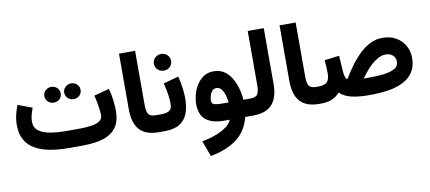

<svg xmlns="http://www.w3.org/2000/svg" viewBox="-81 -997 3522 1571"><g transform="rotate(-10 1680.5 -211.0)"><path d="M532.7 0H429.7Q345.2 0 274.2 -12.7Q203.1 -25.4 150.6 -54.7Q98.1 -84 69.1 -133.8Q40 -183.6 40 -257.8Q40 -301.8 49.8 -343.5Q59.6 -385.3 74.2 -420.9L191.9 -377Q183.6 -354 175 -323.5Q166.5 -293 166.5 -265.6Q166.5 -214.8 202.6 -188Q238.8 -161.1 298.6 -151.1Q358.4 -141.1 429.7 -141.1H534.2Q585.4 -141.1 630.9 -146.7Q676.3 -152.3 704.6 -168.9Q732.9 -185.5 732.9 -218.8Q732.9 -240.7 726.6 -287.6Q720.2 -334.5 706.5 -386.2L833 -419.9Q840.8 -396.5 846.7 -362.8Q852.5 -329.1 855.7 -294.7Q858.9 -260.3 858.9 -234.4Q858.9 -160.6 833.3 -114.5Q807.6 -68.4 762.7 -43.5Q717.8 -18.6 658.7 -9.3Q599.6 0 532.7 0ZM467.8 -452.6Q467.8 -480 487.8 -499Q507.8 -518.1 536.1 -518.1Q564.5 -518.1 584.2 -499Q604 -480 604 -452.6Q604 -425.3 584.2 -406.2Q564.5 -387.2 536.1 -387.2Q507.8 -387.2 487.8 -406.2Q467.8 -425.3 467.8 -452.6ZM302.7 -452.6Q302.7 -480 322.8 -499Q342.8 -518.1 371.1 -518.1Q399.4 -518.1 419.2 -499Q439 -480 439 -452.6Q439 -425.3 419.2 -406.2Q399.4 -387.2 371.1 -387.2Q342.8 -387.2 322.8 -406.2Q302.7 -425.3 302.7 -452.6Z M964.8 -689.5H1098.6V-238.3Q1098.6 -186.5 1113.3 -163.8Q1127.9 -141.1 1175.3 -141.1H1187V0H1175.3Q1065.9 0 1015.4 -56.6Q964.8 -113.3 964.8 -226.6Z M1222.7 0H1168.5V-141.1H1221.7Q1264.6 -141.1 1287.1 -156Q1309.6 -170.9 1309.6 -216.3Q1309.6 -243.7 1303.7 -286.9Q1297.9 -330.1 1283.2 -386.2L1409.7 -420.4Q1422.4 -370.1 1428.7 -323.7Q1435.1 -277.3 1435.1 -233.9Q1435.1 -163.1 1414.8 -110.4Q1394.5 -57.6 1347.9 -28.8Q1301.3 0 1222.7 0ZM1231.4 -558.1Q1231.4 -587.4 1252.4 -607.4Q1273.4 -627.4 1303.2 -627.4Q1333.5 -627.4 1354 -607.4Q1374.5 -587.4 1374.5 -558.1Q1374.5 -528.8 1354 -508.8Q1333.5 -488.8 1303.2 -488.8Q1273.4 -488.8 1252.4 -508.8Q1231.4 -528.8 1231.4 -558.1Z M1700.7 -413.1Q1764.6 -413.1 1807.4 -374Q1850.1 -335 1873.5 -272.9Q1897 -210.9 1901.9 -141.1H1938V0H1892.1Q1864.3 111.3 1782.7 175Q1701.2 238.8 1560.1 266.1L1511.7 135.7Q1573.2 124 1625.7 104.5Q1678.2 85 1714.6 58.6Q1751 32.2 1763.2 0H1717.3Q1618.7 0 1566.9 -41.3Q1515.1 -82.5 1515.1 -174.8Q1515.1 -211.4 1526.1 -252.7Q1537.1 -293.9 1560.1 -330.3Q1583 -366.7 1617.9 -389.9Q1652.8 -413.1 1700.7 -413.1ZM1716.8 -141.1H1779.3Q1776.4 -168.5 1767.8 -199.5Q1759.3 -230.5 1742.9 -252.2Q1726.6 -273.9 1699.7 -273.9Q1676.8 -273.9 1663.3 -257.3Q1649.9 -240.7 1644.3 -218.8Q1638.7 -196.8 1638.7 -180.2Q1638.7 -154.3 1660.4 -147.7Q1682.1 -141.1 1716.8 -141.1Z M1919.9 -141.1H1956.1Q2006.8 -141.1 2020.5 -165Q2034.2 -189 2034.2 -237.8V-689.5H2167.5V-226.1Q2167.5 -114.3 2117.4 -57.1Q2067.4 0 1955.6 0H1919.9Z M2298.8 -689.5H2432.6V-238.3Q2432.6 -186.5 2447.3 -163.8Q2461.9 -141.1 2509.3 -141.1H2521V0H2509.3Q2399.9 0 2349.4 -56.6Q2298.8 -113.3 2298.8 -226.6Z M2769.5 -160.2Q2802.7 -214.8 2839.8 -265.6Q2877 -316.4 2918.9 -356.4Q2960.9 -396.5 3008.3 -419.7Q3055.7 -442.9 3109.4 -442.9Q3171.4 -442.9 3219 -416.5Q3266.6 -390.1 3293.7 -344.2Q3320.8 -298.3 3320.8 -239.3Q3320.8 -170.4 3291.5 -124.3Q3262.2 -78.1 3210 -50.8Q3157.7 -23.4 3088.6 -11.7Q3019.5 0 2939.9 0H2914.1Q2833 0 2774.4 -14.4Q2715.8 -28.8 2679.7 -63.5Q2652.3 -33.7 2614.7 -16.8Q2577.1 0 2522 0H2502.4L2502.9 -141.1H2522Q2580.1 -141.1 2599.4 -164.3Q2618.7 -187.5 2618.7 -236.8Q2618.7 -264.6 2616.9 -291.7Q2615.2 -318.8 2613.3 -344.7L2735.4 -359.9L2744.6 -220.7Q2746.6 -201.2 2752.7 -181.9Q2758.8 -162.6 2769.5 -160.2ZM3112.8 -304.2Q3075.2 -304.2 3037.1 -280.5Q2999 -256.8 2964.4 -219.5Q2929.7 -182.1 2901.4 -141.1H2945.8Q3011.7 -141.1 3068.1 -147.7Q3124.5 -154.3 3158.7 -173.3Q3192.9 -192.4 3192.9 -230Q3192.9 -263.7 3170.2 -283.9Q3147.5 -304.2 3112.8 -304.2Z"/></g></svg>

Font: Vazirmatn RD ExtraBold
Style: Regular
Weight: 800
Designer: Saber Rastikerdar
Foundry: Saber Rastikerdar
Version: Version 32.102